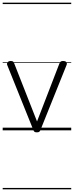

<svg xmlns="http://www.w3.org/2000/svg" viewBox="-20 -968 549 1426"><path d="M254 15Q240 15 235 10Q230 5 227 -4L34 -484Q29 -496 36.5 -505.5Q44 -515 60 -515Q72 -515 77.5 -510.5Q83 -506 86 -496L255 -66L421 -496Q425 -506 430.5 -510.5Q436 -515 447 -515Q466 -515 473 -506.5Q480 -498 474 -484L281 -4Q278 5 272.5 10Q267 15 254 15ZM0 428H509V438H0ZM0 -20H509V0H0ZM0 -505H509V-500H0ZM0 -948H509V-938H0Z"/></svg>

Font: Playwrite US Modern Guides
Style: Regular
Weight: 400
Designer: Veronika Burian, José Scaglione
Foundry: TypeTogether
Version: Version 1.003